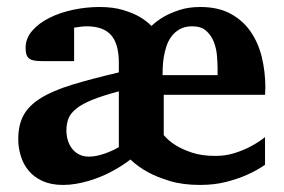

<svg xmlns="http://www.w3.org/2000/svg" viewBox="-20 -521 811 549"><path d="M602.1 -327.1Q602.1 -342.3 600.3 -362.5Q598.6 -382.8 591.3 -401.4Q584 -419.9 569.6 -432.9Q555.2 -445.8 529.8 -445.8Q508.8 -445.8 494.4 -437.7Q480 -429.7 470.5 -417Q460.9 -404.3 455.8 -388.4Q450.7 -372.6 448.2 -356.9Q445.8 -341.3 445.3 -327.9Q444.8 -314.5 444.8 -306.2H602.1ZM319.8 -259.8Q272 -247.1 242.4 -234.9Q212.9 -222.7 196.8 -209.2Q180.7 -195.8 175.3 -180.9Q169.9 -166 169.9 -147.9Q169.9 -132.8 174.1 -119.4Q178.2 -106 186.3 -95.7Q194.3 -85.4 206.3 -79.3Q218.3 -73.2 233.9 -73.2Q248.5 -73.2 263.7 -77.1Q278.8 -81.1 291.5 -86.4Q306.2 -92.3 319.8 -100.1ZM738.8 -270Q738.8 -267.6 738.5 -263.9Q738.3 -260.3 738.3 -257.3Q737.8 -253.4 737.8 -250H448.2V-134.8Q462.4 -117.7 483.4 -105Q501.5 -93.8 529.3 -84.5Q557.1 -75.2 596.2 -75.2Q625.5 -75.2 651.4 -83.5Q677.2 -91.8 696.3 -102.1Q718.8 -113.8 737.8 -128.9V-49.8Q714.8 -33.7 686 -21Q661.1 -9.8 627.2 -1Q593.3 7.8 551.8 7.8Q502.9 7.8 465.8 -3.4Q428.7 -14.6 403.8 -28.3Q374 -44.4 353 -64.9Q326.2 -44.4 294.9 -28.3Q281.7 -21.5 266.1 -15.1Q250.5 -8.8 233.2 -3.7Q215.8 1.5 197.5 4.6Q179.2 7.8 160.2 7.8Q126.5 7.8 102.1 -3.2Q77.6 -14.2 62.3 -32.5Q46.9 -50.8 39.6 -74.5Q32.2 -98.1 32.2 -123Q32.2 -164.1 47.6 -191.9Q63 -219.7 96.9 -240.7Q130.9 -261.7 185.8 -278.6Q240.7 -295.4 319.8 -314V-341.8Q319.8 -395.5 297.6 -420.7Q275.4 -445.8 227.1 -445.8Q222.2 -445.8 216.3 -445.3Q210.4 -444.8 205.1 -443.8Q198.7 -442.9 191.9 -441.9V-346.2H102.1Q87.4 -346.2 77.9 -347.9Q68.4 -349.6 63 -354Q57.6 -358.4 55.4 -365.7Q53.2 -373 53.2 -383.8Q53.2 -411.6 72.3 -433.3Q91.3 -455.1 121.8 -470.2Q152.3 -485.4 189.9 -493.2Q227.5 -501 264.2 -501Q303.7 -501 331.8 -492.4Q359.9 -483.9 377.9 -473.6Q398.9 -461.4 413.1 -446.8Q428.2 -461.4 449.2 -473.6Q467.3 -483.9 493.2 -492.4Q519 -501 553.2 -501Q604 -501 639.4 -481.7Q674.8 -462.4 696.8 -430.4Q718.8 -398.4 728.8 -356.7Q738.8 -314.9 738.8 -270Z"/></svg>

Font: Charis SIL APac
Style: Bold
Weight: 700
Foundry: SIL International
Version: Version 5.000